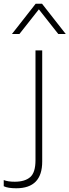

<svg xmlns="http://www.w3.org/2000/svg" viewBox="-112 -800 372 1028"><path d="M-25 208Q-70 208 -92 197V164Q-70 173 -33 173Q21 173 49.5 148.5Q78 124 78 58V-530H114V65Q114 208 -25 208ZM240 -618H200L96 -750L-8 -618H-48L79 -780H113Z"/></svg>

Font: Tanohe Sans ExtraLight
Style: Regular
Weight: 250
Designer: Village Type and Design LLC & Cristiano Sobral
Foundry: Cooper Hewitt Smithsonian Design Museum
Version: Version 1.00;May 30, 2020;FontCreator 12.0.0.2522 64-bit; tt